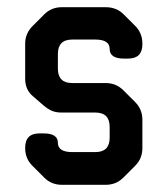

<svg xmlns="http://www.w3.org/2000/svg" viewBox="-20 -505 466 534"><path d="M103 -11Q123 9 152 9H274Q303 9 323 -11L356 -44Q376 -64 376 -93V-172Q376 -201 356 -221L323 -254Q303 -274 274 -274H181Q141 -274 141 -314V-355Q141 -395 181 -395H245Q285 -395 285 -369Q285 -342 325 -342H336Q376 -342 376 -382V-384Q376 -413 356 -433L324 -465Q304 -485 274 -485H152Q123 -485 103 -465L71 -433Q50 -412 50 -384V-286Q50 -255 72 -237L102 -211Q114 -201 125 -196.5Q136 -192 151 -192H245Q285 -192 285 -152V-122Q285 -82 245 -82H181Q141 -82 141 -108Q141 -134 101 -134H90Q50 -134 50 -94V-93Q50 -64 70 -44Z"/></svg>

Font: WDXL Lubrifont JP N
Style: Regular
Weight: 400
Designer: [WDXL Lubrifont] Copyright 2020-2022 (c) NightFurySL2001, Skr-ZERO; [ZCOOL QingKe HuangYou] Copyright 2018-2022 (c) The 
Version: Version 2.001;hotconv 1.1.1;makeotfexe 2.6.0